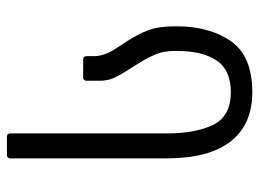

<svg xmlns="http://www.w3.org/2000/svg" viewBox="-117 -623 748 554"><g transform="rotate(-90 257.0 -346.0)"><path d="M77 -240V-690Q77 -700 87 -700H139Q149 -700 149 -690V-240Q149 -155 174 -104.5Q199 -54 268 -54Q332 -54 359.5 -95Q387 -136 387 -210V-216Q387 -247 377.5 -270Q368 -293 355 -314L333 -349Q317 -374 309 -391.5Q301 -409 301 -433V-470Q301 -480 311 -480H362Q372 -480 372 -470V-448Q372 -419 395 -384L417 -350Q437 -319 447.5 -290.5Q458 -262 458 -215V-210Q458 -115 415 -53.5Q372 8 268 8Q175 8 126 -54.5Q77 -117 77 -240Z"/></g></svg>

Font: Barlow GEO
Style: Regular
Weight: 400
Designer: Jeremy Tribby
Foundry: Tribby Type
Version: Version 1.408